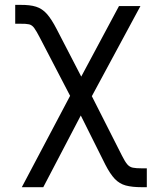

<svg xmlns="http://www.w3.org/2000/svg" viewBox="-20 -571 640 795"><path d="M70.3 204.1 295.9 -222.7H335L485.4 74.2Q497.6 98.6 507.1 109.6Q516.6 120.6 530 123.3Q543.5 126 567.4 126H587.9V204.1H567.4Q526.9 204.1 500.7 197Q474.6 189.9 455.3 169.7Q436 149.4 416 110.4L314.5 -92.8L159.2 204.1ZM283.2 -149.4 145.5 -414.1Q130.9 -442.4 121.8 -454.8Q112.8 -467.3 100.6 -470.2Q88.4 -473.1 63.5 -472.7H43V-550.8H63.5Q104 -551.3 129.4 -543.2Q154.8 -535.2 174.1 -513.4Q193.4 -491.7 214.8 -450.2L316.4 -253.9L472.7 -545.9H561.5L347.7 -149.4Z"/></svg>

Font: GitLab Sans
Style: Regular
Weight: 400
Designer: Rasmus Andersson
Foundry: Modifications by GitLab B.V., manufactured by rsms
Version: Version 4.000;git-c8fb6b7